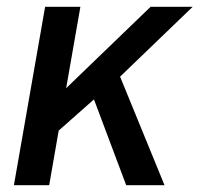

<svg xmlns="http://www.w3.org/2000/svg" viewBox="-20 -546 588 566"><path d="M21 0 113 -526H217L175 -286L424 -526H548L334 -320L465 0H352L257 -253L153 -161L125 0Z"/></svg>

Font: Archivo SemiBold Medium
Style: Italic
Weight: 500
Italic angle: -10°
Version: Version 2.001